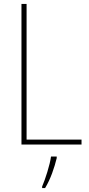

<svg xmlns="http://www.w3.org/2000/svg" viewBox="-20 -734 453 975"><path d="M89 0H394V-25H115V-714H89ZM268 69V61H239C234 102 209 179 194 213V221H209C237 175 256 118 268 69Z"/></svg>

Font: Noto Sans Oriya Cond Thin
Style: Regular
Weight: 100
Width: 3
Designer: Amélie Bonet and Sol Matas
Foundry: Google LLC
Version: Version 2.006